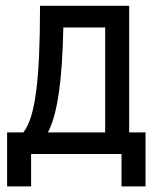

<svg xmlns="http://www.w3.org/2000/svg" viewBox="-20 -539 549 672"><path d="M120.1 -518.6H432.1V-75.7H489.3V113.3H405.3V0H88.9V113.3H4.9V-75.7H62Q77.1 -95.2 88.1 -129.4Q99.1 -163.6 106.2 -216.8Q113.3 -270 116.7 -344.5Q120.1 -418.9 120.1 -518.6ZM348.1 -442.9H201.7Q200.2 -371.6 196.3 -314.7Q192.4 -257.8 185.8 -212.9Q179.2 -168 169.9 -134.3Q160.6 -100.6 147.9 -75.7H348.1Z"/></svg>

Font: Arian AMU
Style: Regular
Weight: 400
Designer: Ruben Hakobyan (Tarumian)
Foundry: Ruben Hakobyan (Tarumian)
Version: Version 4.003